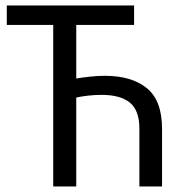

<svg xmlns="http://www.w3.org/2000/svg" viewBox="-20 -676 640 696"><path d="M172.9 0V-656.3H256.4V-391.4Q279.1 -395.3 306.3 -398.2Q333.6 -401.2 360.2 -401.2Q457.2 -401.2 512.3 -356.4Q567.4 -311.6 567.4 -209.4V0H485.3V-209.4Q485.3 -275.8 450.8 -304Q416.3 -332.1 348.3 -332.1Q324.9 -332.1 300 -329.4Q275.1 -326.6 256.4 -322.4V0ZM4.6 -585.6V-656.3H466.1V-585.6Z"/></svg>

Font: Source Code Pro ExtraLight
Style: Regular
Weight: 200
Monospace: yes
Designer: Paul D. Hunt, Teo Tuominen
Foundry: Adobe
Version: Version 1.026;hotconv 1.1.0;makeotfexe 2.6.0